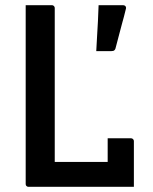

<svg xmlns="http://www.w3.org/2000/svg" viewBox="-20 -720 590 740"><path d="M90 0Q87 0 85 -1Q83 -2 81.5 -3.5Q80 -5 79.5 -7Q79 -9 79 -11Q79 -91 79 -172.5Q79 -254 79 -332.5Q79 -411 79 -482Q79 -553 79 -611Q79 -633 79 -655.5Q79 -678 79 -700Q104 -700 129 -700Q154 -700 180 -700Q183 -700 185.5 -698.5Q188 -697 189.5 -694.5Q191 -692 191 -689Q191 -616 191 -541.5Q191 -467 191 -392.5Q191 -318 191 -244Q191 -170 191 -96H414Q434 -96 448 -90.5Q462 -85 471.5 -72.5Q481 -60 486.5 -42Q492 -24 496 0ZM395 -187Q411 -187 425.5 -187Q440 -187 454.5 -187Q469 -187 485 -187Q488 -187 490.5 -185.5Q493 -184 494.5 -181.5Q496 -179 496 -176Q496 -158 496 -135.5Q496 -113 496 -88.5Q496 -64 496 -41.5Q496 -19 496 0Q457 -3 435 -13Q413 -23 404 -40.5Q395 -58 395 -82Q395 -98 395 -116.5Q395 -135 395 -153.5Q395 -172 395 -187ZM453 -700Q461 -700 464 -695.5Q467 -691 465 -685Q457 -652 451 -631.5Q445 -611 440 -590Q435 -569 425 -533Q424 -529 420.5 -526Q417 -523 409 -523Q394 -523 382 -523Q370 -523 351 -523Q353 -560 354.5 -586.5Q356 -613 357.5 -639Q359 -665 360 -700Q384 -700 405.5 -700Q427 -700 453 -700Z"/></svg>

Font: Recursive Medium
Style: Regular
Weight: 500
Version: Version 1.085